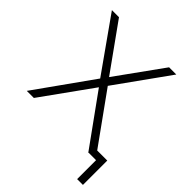

<svg xmlns="http://www.w3.org/2000/svg" viewBox="-217 -776 1054 1054"><g transform="rotate(45 310.0 -248.5)"><path d="M93 -644 287 -373 482 -644H538L316 -334L556 0H499L287 -294L76 0H21L258 -333L38 -644ZM604 -42V147H559V0H497V-42Z"/></g></svg>

Font: Montserrat Ace
Style: Light
Weight: 300
Designer: Julieta Ulanovsky
Foundry: Julieta Ulanovsky
Version: Version 1